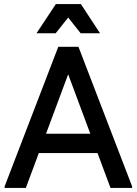

<svg xmlns="http://www.w3.org/2000/svg" viewBox="-20 -932 678 952"><path d="M528 0 275 -679 269 -700H369L635 -8V0ZM3 0V-8L269 -700H369L361 -679L108 0ZM113 -173 143 -269H504L534 -173ZM161 -767 257 -912H381L476 -767H380L318 -845L256 -767Z"/></svg>

Font: Fustat SemiBold
Style: Regular
Weight: 600
Designer: Mohamed Gaber, Khaled Hosny, Laura Garcia Mut
Foundry: Kief Type Foundry, Alif Type Foundry, Hard Type Foundry
Version: Version 1.007